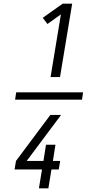

<svg xmlns="http://www.w3.org/2000/svg" viewBox="-20 -868 540 1056"><path d="M431 -320H63L69 -360H437ZM258 -444 315 -789 241 -736 215 -770 325 -848H377L310 -444ZM194 168 211 64H60L68 17L257 -236H316L127 17H219L233 -72H285L271 17H311L303 64H263L246 168Z"/></svg>

Font: Iosevka Term Curly Light
Style: Italic
Weight: 300
Italic angle: -9°
Designer: Belleve Invis
Foundry: Belleve Invis
Version: Version 32.3.0